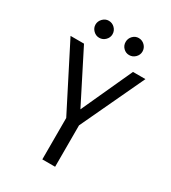

<svg xmlns="http://www.w3.org/2000/svg" viewBox="-191 -888 882 988"><g transform="rotate(30 250.0 -394.5)"><path d="M220 0V-246L28 -623H108L261 -321L399 -623H473L296 -246V0ZM160 -688Q140 -688 125 -703Q110 -718 110 -738Q110 -758 125 -773.5Q140 -789 160 -789Q181 -789 196 -774Q211 -759 211 -738Q211 -718 196 -703Q181 -688 160 -688ZM338 -688Q318 -688 303.5 -702.5Q289 -717 289 -738Q289 -759 303.5 -774Q318 -789 338 -789Q359 -789 374 -774Q389 -759 389 -738Q389 -718 374 -703Q359 -688 338 -688Z"/></g></svg>

Font: Inconsolata Nerd Font Mono
Style: Regular
Weight: 400
Monospace: yes
Designer: Raph Levien, Cyreal, Brenton Simpson
Foundry: Raph Levien, Cyreal, Google
Version: Version 3.000; ttfautohint (v1.8.3);Nerd Fonts 3.0.2